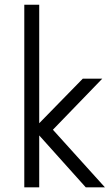

<svg xmlns="http://www.w3.org/2000/svg" viewBox="-20 -802 469 822"><path d="M84 -781.7H147.9V-274.4L334.5 -465.3H418L206.5 -246.6L429.2 0H347.2L147.9 -222.2V0H84Z"/></svg>

Font: Spartan MB
Style: Regular
Weight: 400
Designer: Matt Bailey, Mirko Velimirovic
Foundry: Matt Bailey
Version: Version 1.005